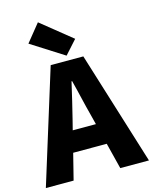

<svg xmlns="http://www.w3.org/2000/svg" viewBox="-154 -1121 968 1216"><g transform="rotate(-15 330.0 -513.5)"><path d="M416 -865 215 -1027 122 -912 336 -776ZM251 -309 267 -372C286 -446 306 -533 324 -611H328C348 -535 367 -446 387 -372L403 -309ZM480 0H668L437 -744H223L-8 0H174L217 -171H437Z"/></g></svg>

Font: Noto Sans CJK JP Black
Style: Regular
Weight: 900
Designer: Ryoko NISHIZUKA (kana & ideographs); Paul D. Hunt (Latin, Greek & Cyrillic); Wenlong ZHANG (bopomofo); Sandoll Communica
Foundry: Adobe Systems Incorporated
Version: Version 1.004;PS 1.004;hotconv 1.0.82;makeotf.lib2.5.63406